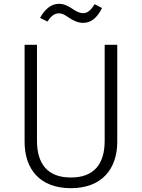

<svg xmlns="http://www.w3.org/2000/svg" viewBox="-20 -975 744 1007"><path d="M416 -855C455 -855 489 -879 515 -933L476 -953C455 -919 438 -906 416 -906C396 -906 379 -916 361 -928C339 -943 316 -955 289 -955C246 -955 214 -924 190 -881L229 -862C248 -891 265 -905 289 -905C307 -905 322 -896 340 -883C361 -869 387 -855 416 -855ZM595 -740H529V-237C529 -118 476 -44 352 -44C228 -44 174 -117 174 -237V-740H109V-231C109 -89 188 12 352 12C514 12 595 -89 595 -231Z"/></svg>

Font: Glow Sans SC Normal
Style: Regular
Weight: 400
Designer: Ryoko NISHIZUKA (kana, bopomofo & ideographs); Paul D. Hunt (Latin, Greek & Cyrillic); Sandoll Communications, Soo-young
Version: Version 0.93